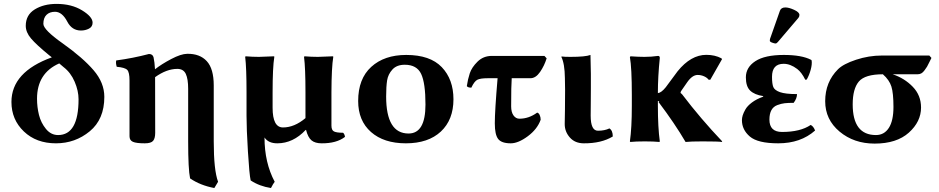

<svg xmlns="http://www.w3.org/2000/svg" viewBox="-20 -718 4769 975"><path d="M303.2 -377 280.8 -396Q168 -346.2 168 -216.8Q168 -173.8 178 -134Q188 -94.2 213.4 -63.2Q238.8 -32.2 274.9 -32.2Q378.9 -32.2 378.9 -213.9Q378.9 -256.8 359.1 -303Q339.4 -349.1 303.2 -377ZM243.2 -426.8 229 -438Q164.1 -491.2 137.5 -522.7Q110.8 -554.2 110.8 -586.9Q110.8 -642.1 156.5 -670.2Q202.1 -698.2 267.1 -698.2Q343.3 -698.2 396.7 -665.5Q450.2 -632.8 450.2 -603Q450.2 -582 431.6 -572.5Q413.1 -563 391.1 -563Q345.2 -563 321.8 -607.9Q295.9 -657.7 259.8 -658.2Q231.9 -658.2 216.1 -642.6Q200.2 -627 200.2 -596.9Q200.2 -566.9 297.9 -498Q400.9 -424.8 455.3 -361.3Q509.8 -297.9 509.8 -226.1Q509.8 -112.3 435.8 -51.3Q361.8 9.8 264.2 9.8Q164.1 9.8 101.1 -50.5Q38.1 -110.8 38.1 -200.2Q38.1 -352.5 243.2 -426.8Z M768.1 -43.5Q768.1 -15.6 757.6 -2.9Q747.1 9.8 715.3 9.8Q672.4 9.8 655 2.2Q637.7 -5.4 637.7 -25.9Q637.7 -215.3 637.7 -309.1Q637.7 -351.1 626.2 -363Q614.7 -375 572.8 -378.9Q566.9 -397.9 570.3 -411.1Q655.3 -422.4 736.3 -443.8Q755.4 -443.8 759.8 -426.8Q765.1 -402.8 767.1 -366.2Q799.8 -392.1 849.4 -418.2Q898.9 -444.3 930.7 -444.8Q994.6 -445.8 1030 -407.5Q1065.4 -369.1 1065.4 -284.2V0Q1065.4 146 1087.4 205.1L1068.4 236.8Q997.6 223.6 945.3 188Q935.5 142.1 935.5 0V-267.1Q935.5 -316.9 923.6 -342.5Q911.6 -368.2 880.4 -368.2Q826.2 -368.2 767.6 -326.2V-321.3Q767.6 -229 768.1 -43.5Z M1364.3 -248V-170.9Q1364.3 -70.8 1417 -70.8Q1475.1 -70.8 1531.2 -118.2V-250Q1531.2 -373 1523.9 -429.2L1526.4 -432.1Q1560.5 -429.2 1594.2 -429.2Q1594.2 -429.2 1671.4 -432.1L1672.4 -429.2Q1663.6 -376 1663.1 -249V-80.1Q1663.1 -57.1 1676 -50.5Q1689 -43.9 1722.2 -43.9Q1730 -37.1 1731.9 -22.9Q1689 10.3 1613.3 9.8Q1580.1 9.8 1562 -5.1Q1543.9 -20 1534.2 -58.1H1532.2Q1468.3 9.8 1388.2 9.8Q1342.3 9.8 1323.2 -20Q1323.2 107.9 1375 205.1Q1367.2 214.8 1356 236.8Q1297.9 228 1252.9 198.2Q1246.1 168.5 1239 51.8Q1231.9 -64.9 1231.9 -129.9V-249Q1231.9 -373 1225.1 -429.2L1227.1 -432.1Q1261.2 -429.2 1294.9 -429.2L1372.1 -432.1L1373 -429.2Q1364.3 -376 1364.3 -248Z M1798.8 -205.1Q1798.8 -317.9 1865.2 -378.4Q1931.6 -439 2043 -439Q2164.1 -439 2223.4 -377Q2282.7 -314.9 2282.7 -213.9Q2282.7 -109.9 2218.8 -50Q2154.8 9.8 2041 9.8Q1929.2 9.8 1864 -47.6Q1798.8 -105 1798.8 -205.1ZM2035.6 -389.2Q1994.6 -389.2 1972.7 -365Q1950.7 -340.8 1945.8 -309.8Q1940.9 -278.8 1940.9 -228Q1940.9 -40 2054.7 -40Q2140.6 -40 2140.6 -187Q2140.6 -295.9 2118.7 -342.5Q2096.7 -389.2 2035.6 -389.2Z M2506.8 -320.8H2457.5Q2419.4 -320.8 2404.1 -313Q2388.7 -305.2 2373.5 -272.9Q2355.5 -272.9 2350.6 -280.8Q2355.5 -314.9 2365.5 -345.5Q2375.5 -376 2405 -405Q2434.6 -434.1 2477.5 -434.1H2744.6L2755.9 -421.9Q2744.6 -384.8 2722.7 -352.8Q2700.7 -320.8 2673.8 -320.8H2578.6Q2575.7 -284.7 2575.7 -178.2Q2575.7 -148.4 2587.6 -131.8Q2599.6 -115.2 2617.7 -115.2Q2665.5 -115.2 2707.5 -146Q2715.3 -145 2720.5 -134Q2725.6 -123 2725.6 -109.9Q2708.5 -62 2660.2 -26.1Q2611.8 9.8 2573.7 9.8Q2526.9 9.8 2509.8 -12.2Q2492.7 -34.2 2492.7 -91.8Q2492.7 -154.8 2506.8 -320.8Z M2849.6 -261.2 2848.6 -321.8Q2847.7 -395 2830.6 -429.2L2832.5 -431.2Q2844.7 -429.2 2876.5 -429.2Q2953.6 -429.2 2978.5 -439Q2980.5 -375 2980.5 -342.8V-272Q2980.5 -238.3 2980 -190.4Q2979.5 -142.6 2979.5 -130.9Q2979.5 -53.7 3016.6 -54.2Q3050.8 -54.2 3074.7 -65.9Q3091.8 -55.2 3091.8 -24.9Q3033.7 10.3 2944.8 9.8Q2899.9 9.8 2873.8 -19.8Q2847.7 -49.3 2847.7 -87.9Q2847.7 -92.8 2848.9 -159.4Q2850.1 -226.1 2849.6 -261.2Z M3444.8 -237.8Q3537.6 -115.7 3647.5 0L3645.5 2.9Q3630.4 0 3547.9 0Q3486.8 0 3461.4 2.9Q3406.2 -91.3 3324.7 -199.2Q3322.8 -200.7 3327.1 -203.1Q3329.1 -204.1 3326.2 -204.6Q3324.2 -204.6 3320.8 -205.1V-180.2Q3320.8 -71.3 3330.6 0L3328.6 2.9Q3300.8 0 3254.4 0Q3207.5 0 3180.7 2.9L3178.7 0Q3188.5 -67.9 3188.5 -180.2V-234.9Q3188.5 -374 3178.7 -428.2L3181.6 -432.1Q3222.7 -429.2 3252.4 -429.2Q3287.6 -429.2 3321.8 -434.1Q3330.6 -434.1 3330.6 -423.8Q3320.8 -328.6 3320.8 -246.1V-245.1Q3338.4 -247.1 3360.8 -274.9L3420.9 -356Q3488.3 -439.5 3566.9 -439.5Q3610.4 -439.5 3643.6 -421.9L3646.5 -417.5L3586.9 -313H3578.6Q3570.8 -323.7 3555.2 -330.6Q3539.6 -337.4 3522.9 -337.4Q3495.6 -337.4 3469.7 -300.3L3439.9 -257.3Q3436 -251.5 3436 -248Q3436 -246.1 3436.5 -245.4Q3437 -244.6 3438 -244.1Q3439 -243.7 3440.9 -241.9Q3442.9 -240.2 3444.8 -237.8Z M3968.3 -680.2Q3986.3 -680.2 4012.9 -668Q4039.6 -655.8 4039.6 -642.1Q4039.6 -633.3 4034.2 -627L3930.2 -504.9Q3923.3 -497.1 3919.4 -497.1Q3912.6 -497.1 3900.9 -501.5Q3889.2 -505.9 3889.2 -511.2Q3889.2 -517.1 3890.1 -520L3940.4 -663.1Q3946.3 -680.2 3968.3 -680.2ZM3959.5 -394Q3900.4 -394 3900.4 -328.1Q3900.4 -292 3907 -275.9Q3913.6 -259.8 3940.9 -250Q3968.3 -240.2 4027.3 -240.2Q4027.3 -218.3 4010.3 -195.8Q3982.4 -195.8 3964.8 -193.8Q3947.3 -191.9 3927.2 -184.3Q3907.2 -176.8 3897.2 -158.4Q3887.2 -140.1 3887.2 -110.8Q3887.2 -47.9 3951.2 -47.9Q4044.4 -47.9 4096.7 -83.5Q4110.8 -77.1 4119.1 -55.2Q4045.9 9.8 3932.1 9.8Q3828.1 9.8 3787.8 -24.7Q3747.6 -59.1 3747.6 -107.9Q3747.6 -119.1 3751.5 -132.1Q3755.4 -145 3765.4 -162.6Q3775.4 -180.2 3798.3 -197.5Q3821.3 -214.8 3855.5 -227.1V-230Q3811.5 -236.8 3789.6 -257.8Q3767.6 -278.8 3767.6 -325.2Q3767.6 -376 3815.9 -407.5Q3864.3 -439 3960.4 -439Q4051.3 -439 4099.1 -414.1L4101.6 -411.1Q4104.5 -391.6 4096.9 -364Q4089.4 -336.4 4076.7 -314L4069.3 -313Q4050.8 -350.6 4028.3 -367.7Q3993.7 -394 3959.5 -394Z M4639.2 -340.8H4513.2Q4573.2 -320.8 4615.2 -277.3Q4657.2 -233.9 4657.2 -171.9Q4657.2 -100.1 4595.2 -44.4Q4533.2 11.2 4421.4 11.2Q4316.4 11.2 4243.4 -49.8Q4170.4 -110.8 4170.4 -204.1Q4170.4 -301.3 4235.4 -366.2Q4262.2 -393.1 4327.1 -414.6Q4392.1 -436 4458 -436H4699.2L4710 -423.8Q4707 -418.9 4699.7 -403.1Q4692.4 -387.2 4687.7 -379.6Q4683.1 -372.1 4675 -361.1Q4667 -350.1 4658.7 -345.5Q4650.4 -340.8 4639.2 -340.8ZM4428.2 -32.2Q4470.2 -32.2 4493.7 -68.6Q4517.1 -105 4517.1 -175Q4517.1 -245.1 4506.6 -278.6Q4496.1 -312 4463.4 -340.8Q4372.6 -340.8 4341.3 -304Q4310.1 -267.1 4310.1 -188Q4310.1 -32.2 4428.2 -32.2Z"/></svg>

Font: Linux Biolinum
Style: Bold
Weight: 700
Designer: Philipp H. Poll
Foundry: Philipp H. Poll
Version: Version 1.3.2 ; ttfautohint (v0.9)